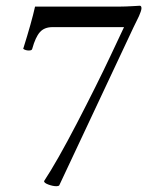

<svg xmlns="http://www.w3.org/2000/svg" viewBox="-20 -641 572 666"><path d="M398.4 -618.2Q413.6 -618.2 439 -619.6Q464.4 -621.1 464.8 -621.1Q470.7 -621.1 470.7 -612.3Q470.7 -607.9 468 -600.1Q465.3 -592.3 462.2 -585.4Q459 -578.6 452.9 -566.2Q446.8 -553.7 443.4 -546.9L185.5 2Q182.6 4.9 175.8 4.9Q163.6 4.9 148.2 -0.7Q132.8 -6.3 132.8 -12.7Q177.7 -80.6 247.1 -214.1Q316.4 -347.7 363.3 -447.3L410.2 -546.9H162.1Q133.8 -546.9 118.4 -529.5Q103 -512.2 91.8 -471.7Q90.8 -465.8 80.1 -465.8Q68.4 -465.8 60.5 -471.7Q89.8 -564.9 101.6 -618.2Z"/></svg>

Font: Amiri
Style: Slanted
Weight: 400
Italic angle: 9°
Designer: Khaled Hosny
Version: Version 000.107